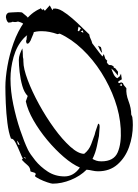

<svg xmlns="http://www.w3.org/2000/svg" viewBox="80 -587 514 714"><g transform="rotate(-90 337.0 -230.0)"><path d="M229 7Q187 7 147.5 -7Q108 -21 82.5 -50Q57 -79 57 -122Q57 -133 59.5 -143.5Q62 -154 63 -165Q39 -189 25 -223.5Q11 -258 11 -291Q11 -296 16 -311Q21 -326 28 -340Q35 -354 39 -357H40L46 -354Q51 -354 53 -362.5Q55 -371 57 -374Q71 -374 80.5 -385.5Q90 -397 100 -406L104 -402Q111 -406 129.5 -413.5Q148 -421 164 -429.5Q180 -438 178 -446Q201 -455 237 -459.5Q273 -464 310 -465.5Q347 -467 371 -467Q404 -467 447.5 -459.5Q491 -452 534.5 -436.5Q578 -421 612.5 -396.5Q647 -372 662 -337L664 -336L656 -329L661 -327L654 -320L674 -302L656 -292L663 -288H662Q664 -273 653 -255Q642 -237 625.5 -218Q609 -199 592.5 -182.5Q576 -166 566 -155Q557 -154 549.5 -150Q542 -146 533 -144L496 -116L484 -106L493 -101L475 -95L468 -88L463 -90Q451 -84 452 -77.5Q453 -71 445 -63L443 -65L440 -58L427 -48L413 -49Q429 -60 439 -73Q430 -70 419 -65Q408 -60 403 -51L410 -42L420 -37L399 -34L392 -46L387 -48L385 -42L388 -37L385 -30Q379 -28 375 -24.5Q371 -21 366 -17Q344 -19 318 -9Q292 1 268 1L259 5Q252 6 244.5 6.5Q237 7 229 7ZM215 -38Q268 -41 321.5 -60Q375 -79 424 -110Q473 -141 511 -181Q549 -221 569 -265L567 -273Q578 -304 578 -331Q579 -374 551 -399.5Q523 -425 482 -436.5Q441 -448 401 -448Q355 -448 305 -437.5Q255 -427 210.5 -412Q166 -397 137 -383Q121 -375 97.5 -356Q74 -337 56 -309.5Q38 -282 38 -247Q38 -213 71 -190Q83 -218 110.5 -250Q138 -282 173.5 -311.5Q209 -341 246.5 -362.5Q284 -384 317 -391L337 -384Q350 -397 374.5 -404Q399 -411 426 -414Q453 -417 471 -417Q482 -417 493 -413Q504 -409 514 -404Q508 -403 502 -402.5Q496 -402 489 -402Q480 -402 478 -401Q476 -400 465 -400Q439 -400 396.5 -384Q354 -368 306.5 -342Q259 -316 217 -285.5Q175 -255 148.5 -225.5Q122 -196 122 -174Q136 -156 157.5 -148Q179 -140 193 -135Q203 -133 213.5 -129Q224 -125 234 -122Q234 -116 221 -116.5Q208 -117 188 -119Q177 -121 151 -126.5Q125 -132 103 -143Q99 -136 96.5 -128.5Q94 -121 94 -110Q94 -64 127 -49.5Q160 -35 215 -38ZM155 -414Q166 -418 171 -424L157 -420ZM104 -390 109 -394 108 -399Q107 -397 106 -394.5Q105 -392 104 -390ZM589 -186 595 -195 580 -198 578 -195V-193ZM572 -177 581 -179 577 -187ZM499 -107 498 -108Q503 -113 509.5 -116Q516 -119 523 -122H524L519 -112Q514 -110 509 -109.5Q504 -109 499 -107ZM375 -33 383 -35 377 -42 375 -36ZM568 -363 549 -371Q544 -372 536.5 -377.5Q529 -383 533 -388Q534 -388 534 -388.5Q534 -389 536 -389Q537 -389 538 -389.5Q539 -390 540 -390Q544 -390 548 -388H551Q553 -388 557 -387.5Q561 -387 562 -386Q566 -385 569 -384.5Q572 -384 574 -384Q584 -384 590 -389Q596 -394 603 -398Q608 -402 610.5 -409Q613 -416 614 -420Q613 -423 612.5 -426Q612 -429 612 -431Q612 -434 612.5 -437Q613 -440 613 -441Q611 -443 610.5 -449Q610 -455 610 -456Q614 -461 621 -463Q628 -465 630 -465Q643 -465 647 -455Q647 -452 648 -441Q649 -430 649 -419Q649 -405 646 -403Q642 -399 638.5 -394Q635 -389 629 -384Q626 -380 615 -375.5Q604 -371 602 -369Q591 -361 578 -361Q574 -361 568 -363Z"/></g></svg>

Font: Kolker Brush
Style: Regular
Weight: 400
Designer: Robert E. Leuschke
Foundry: Robert E. Leuschke
Version: Version 1.010; ttfautohint (v1.8.3)